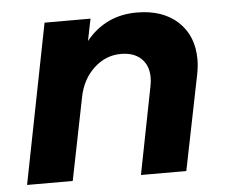

<svg xmlns="http://www.w3.org/2000/svg" viewBox="-44 -595 760 645"><g transform="rotate(-5 336.0 -272.5)"><path d="M629 -370Q629 -346 623 -317L559 0H406L464 -295Q467 -310 467 -324Q467 -364 442.5 -387.5Q418 -411 374 -411Q323 -411 283.5 -374.5Q244 -338 232 -279L176 0H22L128 -538H283L268 -464Q334 -545 439 -545Q527 -545 578 -497.5Q629 -450 629 -370Z"/></g></svg>

Font: Gontserrat SemiBold
Style: Italic
Weight: 600
Italic angle: -11.3°
Designer: Julieta Ulanovsky
Foundry: Julieta Ulanovsky
Version: Version 6.001